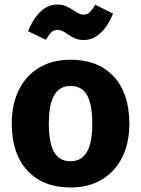

<svg xmlns="http://www.w3.org/2000/svg" viewBox="-20 -812 624 849"><path d="M552 -265Q552 -180 520.5 -116.5Q489 -53 430.5 -18Q372 17 292 17Q171 17 101.5 -57.5Q32 -132 32 -266Q32 -351 63.5 -414.5Q95 -478 153.5 -513Q212 -548 292 -548Q414 -548 483 -473.5Q552 -399 552 -265ZM196 -266Q196 -179 219.5 -139Q243 -99 292 -99Q340 -99 364 -139.5Q388 -180 388 -265Q388 -352 364.5 -392Q341 -432 292 -432Q244 -432 220 -391.5Q196 -351 196 -266ZM277 -662Q252 -680 236 -680Q219 -680 207.5 -669.5Q196 -659 183 -636L104 -674Q124 -726 157.5 -759Q191 -792 233 -792Q256 -792 272.5 -784.5Q289 -777 309 -764Q323 -755 331.5 -751Q340 -747 349 -747Q365 -747 376.5 -757.5Q388 -768 401 -791L480 -752Q459 -699 425.5 -667Q392 -635 350 -635Q328 -635 312 -642Q296 -649 277 -662Z"/></svg>

Font: Statis Sans
Style: Bold
Weight: 700
Designer: bBox Type GmbH
Foundry: bBox Type GmbH
Version: Version 1.000